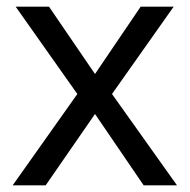

<svg xmlns="http://www.w3.org/2000/svg" viewBox="-20 -556 569 576"><path d="M212 -274 27 -536H127L265 -334L402 -536H501L316 -274L511 0H411L265 -214L117 0H18Z"/></svg>

Font: lbangla15
Style: Book
Weight: 400
Designer: Jelle Bosma - Monotype Design Team
Foundry: Monotype Imaging Inc.
Version: Version 2.003